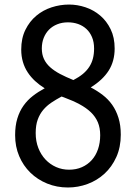

<svg xmlns="http://www.w3.org/2000/svg" viewBox="-20 -811 597 843"><path d="M163.6 -598.1Q163.6 -572.3 172.9 -552.2Q182.1 -532.2 200 -516.1Q217.8 -500 243.7 -486.3Q269.5 -472.7 302.2 -459.5Q326.7 -472.2 343.8 -486.3Q360.8 -500.5 371.8 -517.3Q382.8 -534.2 387.9 -554Q393.1 -573.7 393.1 -598.1Q393.1 -626.5 384 -647.9Q375 -669.4 359.4 -683.8Q343.8 -698.2 323 -705.6Q302.2 -712.9 278.3 -712.9Q252.4 -712.9 231.2 -704.3Q210 -695.8 195.1 -680.7Q180.2 -665.5 171.9 -644.5Q163.6 -623.5 163.6 -598.1ZM250.5 -387.2Q226.6 -374.5 205.8 -360.6Q185.1 -346.7 169.7 -328.4Q154.3 -310.1 145.5 -285.6Q136.7 -261.2 136.7 -227.1Q136.7 -190.9 148.2 -161.4Q159.7 -131.8 179.7 -110.6Q199.7 -89.4 226.3 -77.6Q252.9 -65.9 283.2 -65.9Q314.5 -65.9 339.8 -77.1Q365.2 -88.4 383.1 -108.4Q400.9 -128.4 410.4 -156.2Q419.9 -184.1 419.9 -217.3Q419.9 -249.5 409.7 -273.9Q399.4 -298.3 379.2 -317.9Q358.9 -337.4 329.3 -353.3Q299.8 -369.1 261.2 -383.3ZM46.4 -217.3Q46.4 -259.3 56.2 -291Q65.9 -322.8 83.3 -347.2Q100.6 -371.6 124.3 -389.9Q147.9 -408.2 176.3 -423.3Q152.8 -438 134 -455.3Q115.2 -472.7 101.6 -493.4Q87.9 -514.2 80.6 -539.1Q73.2 -564 73.2 -593.3Q73.2 -643.1 91.6 -680.2Q109.9 -717.3 139.4 -741.9Q168.9 -766.6 206.5 -778.8Q244.1 -791 283.2 -791Q319.3 -791 355.2 -779.1Q391.1 -767.1 419.7 -742.9Q448.2 -718.8 465.8 -682.6Q483.4 -646.5 483.4 -598.1Q483.4 -542.5 457.3 -501.2Q431.2 -460 378.4 -427.2Q406.7 -412.6 430.9 -394Q455.1 -375.5 472.7 -350.6Q490.2 -325.7 500.2 -293.5Q510.3 -261.2 510.3 -219.7Q510.3 -164.6 490.7 -121.3Q471.2 -78.1 438.7 -48.3Q406.2 -18.6 364.5 -3.2Q322.8 12.2 278.3 12.2Q229.5 12.2 187 -5.1Q144.5 -22.5 113.3 -53Q82 -83.5 64.2 -125.5Q46.4 -167.5 46.4 -217.3Z"/></svg>

Font: Andika
Style: Regular
Weight: 400
Designer: Victor Gaultney, Annie Olsen, Julie Remington, Don Collingsworth, Eric Hays
Foundry: SIL International
Version: Version 1.001